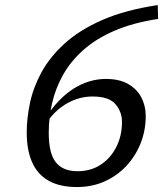

<svg xmlns="http://www.w3.org/2000/svg" viewBox="-20 -746 674 776"><path d="M617.5 -725.5 619 -669.5Q517 -654 442 -621.5Q367 -589 316 -543.2Q265 -497.5 234.5 -442.8Q204 -388 190.5 -328.8Q177 -269.5 177 -209.5Q177 -126.5 205.5 -90.2Q234 -54 293.5 -54Q347 -54 387.2 -80.5Q427.5 -107 450.2 -152.2Q473 -197.5 473 -252.5Q473 -294.5 446.5 -325.2Q420 -356 353.5 -356Q320 -356 288 -345Q256 -334 227.2 -312.8Q198.5 -291.5 175.5 -260L163 -266.5Q187 -306 215.8 -336.2Q244.5 -366.5 276 -386.8Q307.5 -407 340.8 -417Q374 -427 407.5 -427Q462.5 -427 498 -406.5Q533.5 -386 551.2 -352.2Q569 -318.5 569 -277.5Q569 -219 548.5 -167.2Q528 -115.5 490.8 -75.5Q453.5 -35.5 402.8 -12.8Q352 10 291 10Q222.5 10 177.2 -15.2Q132 -40.5 110 -89.8Q88 -139 88 -211.5Q88 -266.5 101 -329Q114 -391.5 147.2 -453Q180.5 -514.5 240.2 -569.2Q300 -624 392.5 -664.8Q485 -705.5 617.5 -725.5Z"/></svg>

Font: Newsreader 8pt
Style: Italic
Weight: 400
Italic angle: -17°
Version: Version 1.003